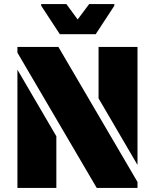

<svg xmlns="http://www.w3.org/2000/svg" viewBox="-20 -917 756 937"><path d="M65 -660V-688H265L651 -29V0H452ZM461 -437V-688H651V-112ZM65 -577 255 -252V0H65ZM181 -889V-897H304L359 -822L415 -897H538V-889L447 -750H272Z"/></svg>

Font: Saira Stencil
Style: Regular
Weight: 400
Designer: Hector Gatti with collaboration of the Omnibus-Type team
Foundry: Omnibus-Type
Version: Version 1.003